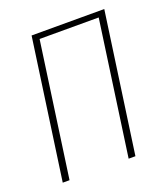

<svg xmlns="http://www.w3.org/2000/svg" viewBox="-100 -566 554 638"><g transform="rotate(-20 177.5 -247.5)"><path d="M14 0 84 -495H341L271 0H247L314 -475H105L38 0Z"/></g></svg>

Font: Alumni Sans Thin
Style: Italic
Weight: 100
Italic angle: -8°
Designer: Robert E. Leuschke
Foundry: Robert E. Leuschke
Version: Version 1.016